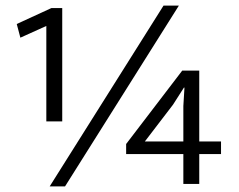

<svg xmlns="http://www.w3.org/2000/svg" viewBox="-20 -659 857 688"><path d="M158 9 566 -639H621L213 9ZM164 -630H203V-224H146V-566L53 -524L40 -573ZM633 -406H694V-152H772V-107H694V0H637V-107H432V-143ZM600 -284 499 -152H637V-279L641 -345H639Z"/></svg>

Font: Ek Mukta Light
Style: Regular
Weight: 300
Designer: Girish Dalvi and Yashodeep Gholap
Foundry: Ek Type
Version: Version 2.538;PS 1.002;hotconv 16.6.51;makeotf.lib2.5.65220;